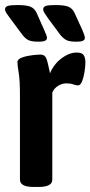

<svg xmlns="http://www.w3.org/2000/svg" viewBox="-28 -738 358 760"><path d="M105 2Q51 2 51 -27V-357Q51 -422 46 -450Q41 -478 41 -492Q41 -504 59.5 -510.5Q78 -517 100 -519.5Q122 -522 132 -522Q149 -522 155 -507.5Q161 -493 170 -448Q185 -484 215.5 -507Q246 -530 276 -530Q296 -530 303 -520Q310 -510 310 -490Q310 -478 307 -456.5Q304 -435 297.5 -417.5Q291 -400 281 -400Q272 -400 262 -404Q252 -408 235 -408Q217 -408 201.5 -398Q186 -388 179 -372V-27Q179 2 125 2ZM274 -573Q249 -573 236.5 -578.5Q224 -584 210 -601L164 -663Q155 -676 149 -685Q143 -694 143 -701Q143 -711 153.5 -714.5Q164 -718 191 -718Q227 -718 242.5 -711.5Q258 -705 266 -689L299 -617Q308 -595 308 -588Q308 -581 301 -577Q294 -573 274 -573ZM124 -573Q99 -573 86 -578.5Q73 -584 60 -601L14 -663Q4 -676 -2 -685Q-8 -694 -8 -701Q-8 -711 3 -714.5Q14 -718 41 -718Q77 -718 92.5 -711.5Q108 -705 116 -689L148 -617Q158 -595 158 -588Q158 -581 151 -577Q144 -573 124 -573Z"/></svg>

Font: Asap Condensed SemiBold
Style: Regular
Weight: 600
Width: 3
Designer: Pablo Cosgaya
Foundry: Omnibus-Type
Version: Version 3.001; ttfautohint (v1.8.4.7-5d5b)